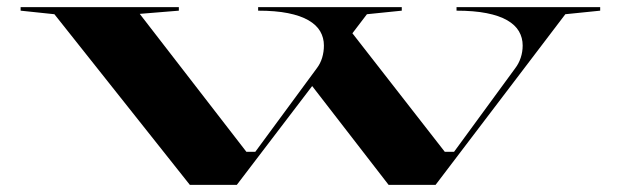

<svg xmlns="http://www.w3.org/2000/svg" viewBox="-20 -520 1735 540"><path d="M966 -433 1231 -93H1257L1429 -328Q1439 -341 1444.5 -357.5Q1450 -374 1450 -392Q1450 -414 1439.5 -432Q1429 -450 1406.5 -463Q1384 -476 1348.5 -483Q1313 -490 1264 -490V-500H1668V-490L1570 -480L1205 0H1073L851 -287ZM514 0 133 -480 38 -490V-500H483V-490L373 -481L673 -93H698L871 -328Q881 -341 886 -357.5Q891 -374 891 -392Q891 -414 880.5 -432Q870 -450 847.5 -463Q825 -476 790 -483Q755 -490 706 -490V-500H1110V-490L1012 -480L646 0Z"/></svg>

Font: Kalnia Expanded
Style: Regular
Weight: 400
Width: 7
Designer: Frida Medrano
Foundry: Frida Medrano
Version: Version 1.105